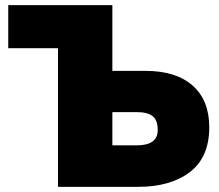

<svg xmlns="http://www.w3.org/2000/svg" viewBox="-20 -725 848 745"><path d="M205 -538H12V-705H416V-450H544Q663 -450 727.5 -393Q792 -336 792 -231Q792 -115 717 -57.5Q642 0 516 0H205ZM510 -161Q592 -161 592 -220Q592 -259 572 -274.5Q552 -290 510 -290H416V-161Z"/></svg>

Font: Nunito Sans Heavy
Style: Regular
Weight: 400
Designer: Vernon Adams
Foundry: Vernon Adams
Version: Version 2.500